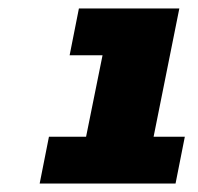

<svg xmlns="http://www.w3.org/2000/svg" viewBox="-20 -762 470 455"><path d="M418 -438 396 -327H74L96 -438H184L223 -631H145L167 -742H405L344 -438Z"/></svg>

Font: Montserrat Alternates Black
Style: Italic
Weight: 900
Italic angle: -11.3°
Designer: Julieta Ulanovsky
Foundry: Julieta Ulanovsky
Version: Version 7.200